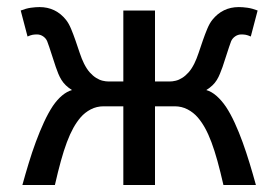

<svg xmlns="http://www.w3.org/2000/svg" viewBox="-20 -528 794 548"><path d="M422.4 -295.4H463.9Q472.2 -295.4 481.4 -297.6Q490.7 -299.8 500 -305.7Q509.3 -311.5 518.1 -321.3Q526.9 -331.1 534.7 -346.7Q541 -359.4 546.9 -377Q552.7 -394.5 558.8 -412.1Q564.9 -429.7 571.5 -445.6Q578.1 -461.4 585.9 -471.2Q615.2 -507.8 661.6 -507.8Q672.4 -507.8 686.3 -505.9Q700.2 -503.9 715.3 -498L695.8 -423.8Q687 -427.7 681.4 -428.7Q675.8 -429.7 668.9 -429.7Q659.2 -429.7 651.1 -424.1Q643.1 -418.5 639.6 -410.2Q633.8 -394.5 627.9 -375.7Q622.1 -356.9 615.2 -336.9Q611.3 -326.7 607.7 -317.4Q604 -308.1 598.9 -299.8Q593.8 -291.5 586.4 -284.4Q579.1 -277.3 568.8 -271Q584 -266.6 598.1 -254.2Q612.3 -241.7 625 -223.1Q638.2 -203.1 650.1 -177Q662.1 -150.9 672.6 -121.8Q683.1 -92.8 692.6 -61.5Q702.1 -30.3 710.4 0H617.7Q608.9 -38.6 600.6 -68.6Q592.3 -98.6 583.5 -122.1Q574.7 -145.5 565.2 -162.6Q555.7 -179.7 544.4 -192.9Q532.2 -207 515.4 -215.8Q498.5 -224.6 478.5 -224.6H422.4V0H332V-224.6H275.9Q255.9 -224.6 239 -215.8Q222.2 -207 210 -192.9Q198.7 -179.7 189.2 -162.6Q179.7 -145.5 170.9 -122.1Q162.1 -98.6 153.8 -68.6Q145.5 -38.6 136.7 0H43.9Q52.2 -30.3 61.8 -61.8Q71.3 -93.3 82.3 -123Q93.3 -152.8 105.5 -179.2Q117.7 -205.6 130.9 -225.6Q143.6 -244.1 157.5 -255.6Q171.4 -267.1 185.5 -271Q175.3 -277.3 168 -284.4Q160.6 -291.5 155.5 -299.8Q150.4 -308.1 146.5 -317.4Q142.6 -326.7 139.2 -336.9Q132.3 -356.9 126.5 -375.7Q120.6 -394.5 114.7 -410.2Q111.3 -418.5 103.3 -424.1Q95.2 -429.7 85.4 -429.7Q78.6 -429.7 73 -428.7Q67.4 -427.7 58.6 -423.8L39.1 -498Q54.2 -503.9 68.1 -505.9Q82 -507.8 92.8 -507.8Q139.2 -507.8 168.5 -471.2Q176.3 -461.4 182.9 -445.6Q189.5 -429.7 195.6 -412.1Q201.7 -394.5 207.5 -377Q213.4 -359.4 219.7 -346.7Q227.5 -331.1 236.3 -321.3Q245.1 -311.5 254.4 -305.7Q263.7 -299.8 272.9 -297.6Q282.2 -295.4 290.5 -295.4H332V-498H422.4Z"/></svg>

Font: Andika CyrE
Style: Regular
Weight: 400
Designer: Victor Gaultney, Annie Olsen, Julie Remington, Don Collingsworth, Eric Hays, Becca Hirsbrunner
Foundry: SIL International
Version: Version 5.000